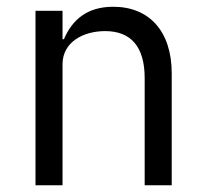

<svg xmlns="http://www.w3.org/2000/svg" viewBox="-20 -548 608 568"><path d="M165 0V-358C165 -424 227 -456 291 -456C368 -456 408 -409 408 -317V0H488V-331C488 -456 421 -528 315 -528C238 -528 194 -490 169 -432H165V-516H85V0Z"/></svg>

Font: IBM Plex Thai Looped
Style: Regular
Weight: 400
Designer: Mike Abbink, Paul van der Laan, Pieter van Rosmalen, Ben Mitchell, Mark Frömberg
Foundry: Bold Monday
Version: Version 1.0